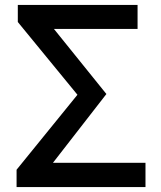

<svg xmlns="http://www.w3.org/2000/svg" viewBox="-20 -756 649 776"><path d="M47 0H568V-98H194L410 -376L198 -639H536V-736H52V-667L293 -373L47 -70Z"/></svg>

Font: Genne Gothic Medium
Style: Regular
Weight: 500
Designer: Ryoko NISHIZUKA (kana & ideographs); Paul D. Hunt (Latin, Greek & Cyrillic); Wenlong ZHANG (bopomofo); Sandoll Communica
Foundry: Adobe Systems Incorporated
Version: Version 1.004;PS 1.004;hotconv 16.6.51;makeotf.lib2.5.65220